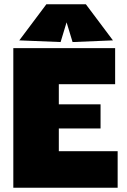

<svg xmlns="http://www.w3.org/2000/svg" viewBox="-20 -874 592 894"><path d="M42 0V-649.9H516.1V-481.9H253.9V-388.2H448.2V-275.9H253.9V-169.9H527.8V0ZM69.8 -686 195.8 -854H379.9L505.9 -686L317.9 -678.2L290 -770L262.2 -678.2Z"/></svg>

Font: Apfel Grotezk Satt
Style: Regular
Weight: 900
Designer: Luigi Gorlero
Foundry: © 2023, Luigi Gorlero & Collletttivo
Version: Version 2.000;Glyphs 3.2 (3217)